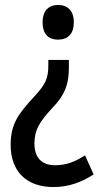

<svg xmlns="http://www.w3.org/2000/svg" viewBox="-20 -562 407 775"><path d="M278 -472C278 -519 253 -542 214 -542C178 -542 152 -520 152 -472C152 -423 177 -402 214 -402C254 -402 278 -425 278 -472ZM258 -289V-320H175V-298C175 -247 165 -222 117 -171C55 -103 23 -63 23 23C23 128 85 193 196 193C256 193 309 174 358 142L323 65C284 90 248 105 203 105C149 105 119 75 119 17C119 -38 140 -71 192 -127C241 -178 258 -220 258 -289Z"/></svg>

Font: Noto Sans Tamil Condensed Medium
Style: Regular
Weight: 500
Width: 3
Designer: Jelle Bosma - Monotype Design Team
Foundry: Monotype Imaging Inc.
Version: Version 2.004